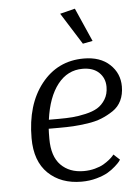

<svg xmlns="http://www.w3.org/2000/svg" viewBox="-53 -765 573 815"><g transform="rotate(-5 233.5 -357.0)"><path d="M297 -724 360 -581 318 -573 233 -708ZM432 -69Q430 -66 426 -60.5Q422 -55 407 -41.5Q392 -28 374 -17.5Q356 -7 326 1.5Q296 10 262 10Q174 10 120 -42Q66 -94 66 -192Q66 -335 135 -422.5Q204 -510 316 -510Q386 -510 426.5 -472Q467 -434 467 -378Q467 -344 454.5 -318Q442 -292 418 -276Q394 -260 368 -249.5Q342 -239 307.5 -234Q273 -229 246.5 -227.5Q220 -226 187 -226H142Q141 -212 141 -183Q141 -108 177.5 -71Q214 -34 275 -34Q300 -34 322.5 -40Q345 -46 359.5 -54.5Q374 -63 385 -72Q396 -81 401 -87L406 -93ZM307 -467Q243 -467 201 -413.5Q159 -360 146 -264H189Q221 -264 246.5 -266Q272 -268 303 -275Q334 -282 354 -294Q374 -306 388 -328.5Q402 -351 402 -382Q402 -419 377 -443Q352 -467 307 -467Z"/></g></svg>

Font: Arsenal
Style: Italic
Weight: 400
Italic angle: -9.10001°
Designer: Andrij Shevchenko
Foundry: Stairsfor
Version: Version 2.001;PS 002.001;hotconv 1.0.88;makeotf.lib2.5.64775